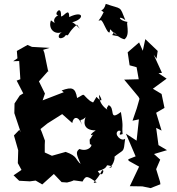

<svg xmlns="http://www.w3.org/2000/svg" viewBox="-20 -938 911 991"><path d="M212 -455 181 -518 231 -574 229 -568 209 -665 203 -681 236 -691 145 -696 122 -706 67 -675 70 -637 48 -622 79 -623 85 -529 66 -522 100 -456 82 -445 55 -404 54 -354 87 -255 80 -268 52 -239 74 -162 72 -96 91 -61 50 -33 79 -5 134 -2 164 -6 198 14 258 -40 298 2 326 4C387 -10 330 -10 406 -1C424 -36 432 -28 479 3C442 13 482 -4 506 -58C523 -70 508 -11 485 -55C559 -75 507 -95 558 -79C535 -100 577 -72 542 -72C569 -80 583 -154 560 -120C624 -176 616 -140 626 -222C606 -204 564 -247 591 -263C622 -268 576 -233 613 -246C608 -294 619 -273 604 -360C538 -309 578 -383 539 -396C545 -388 507 -379 561 -356C561 -360 491 -379 491 -449C507 -428 512 -401 478 -438C455 -403 468 -406 445 -417C397 -456 426 -457 378 -432C369 -485 352 -491 298 -471L309 -462L200 -420ZM452 -231C447 -215 440 -233 444 -193C466 -196 439 -150 390 -169C369 -154 375 -140 396 -92C369 -113 382 -132 319 -154L248 -134L211 -151V-191L212 -212C204 -232 198 -253 189 -272L225 -301L301 -349L353 -303C358 -336 384 -343 403 -294C390 -335 392 -305 422 -333C415 -319 401 -265 474 -265C424 -233 466 -231 476 -267ZM806 0 786 -65 807 -114 775 -143 842 -163 798 -189 786 -278 814 -264 786 -356 829 -381 814 -453 769 -480 840 -532 798 -560 816 -562 773 -656 788 -635 794 -675 730 -736 717 -676 698 -719 639 -668 649 -601 685 -591 696 -529 621 -527 695 -438 700 -428 686 -379 664 -315 697 -322 685 -212 630 -248 680 -131 642 -116 644 -108 698 -78 650 23 715 24 757 33 808 13ZM321 -758C336 -747 328 -770 377 -811C414 -759 370 -820 352 -823C418 -839 414 -887 337 -850C338 -905 306 -847 295 -854C298 -921 252 -858 281 -860C232 -832 288 -801 243 -833C227 -791 261 -754 304 -774C274 -763 276 -726 311 -747ZM559 -757C577 -788 567 -751 622 -735C657 -759 625 -830 641 -824C587 -833 588 -863 627 -834C596 -911 612 -888 526 -918C513 -869 488 -896 515 -875C490 -823 478 -830 501 -834C515 -828 532 -764 546 -771C552 -799 538 -787 590 -751Z"/></svg>

Font: Asimov Aggro
Style: Medium
Weight: 500
Designer: Google
Version: Version 2.000980; 2014